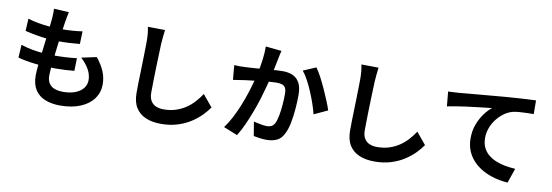

<svg xmlns="http://www.w3.org/2000/svg" viewBox="-61 -1257 5093 1771"><g transform="rotate(10 2485.0 -371.5)"><path d="M469 -801Q463 -774 459 -753Q455 -732 452 -712Q448 -691 442.5 -651.5Q437 -612 430.5 -562.5Q424 -513 417.5 -459.5Q411 -406 405 -355Q399 -304 395.5 -262Q392 -220 392 -195Q392 -133 429.5 -100.5Q467 -68 541 -68Q611 -68 659 -87.5Q707 -107 732 -140Q757 -173 757 -214Q757 -265 730.5 -313.5Q704 -362 654 -408L795 -438Q845 -375 868.5 -318.5Q892 -262 892 -198Q892 -123 849 -64Q806 -5 726.5 28Q647 61 537 61Q459 61 398 37Q337 13 303 -39Q269 -91 269 -174Q269 -205 274 -256.5Q279 -308 286.5 -370.5Q294 -433 302 -497.5Q310 -562 316.5 -620Q323 -678 327 -720Q329 -755 329.5 -773.5Q330 -792 328 -809ZM112 -677Q157 -663 210 -653.5Q263 -644 319 -639.5Q375 -635 425 -635Q484 -635 535 -639Q586 -643 624 -649L620 -530Q575 -526 530 -523Q485 -520 422 -520Q371 -520 316 -525.5Q261 -531 207 -540.5Q153 -550 106 -562ZM91 -429Q145 -411 200.5 -401Q256 -391 310.5 -387.5Q365 -384 415 -384Q461 -384 514.5 -387Q568 -390 616 -396L613 -277Q571 -273 527 -270.5Q483 -268 436 -268Q336 -268 244 -278.5Q152 -289 84 -308Z M1371 -793Q1367 -762 1363.5 -726Q1360 -690 1358 -660Q1357 -619 1354.5 -560.5Q1352 -502 1350.5 -438Q1349 -374 1347.5 -312Q1346 -250 1346 -204Q1346 -154 1364.5 -124.5Q1383 -95 1414 -82.5Q1445 -70 1484 -70Q1546 -70 1597 -86.5Q1648 -103 1690 -131Q1732 -159 1765.5 -196Q1799 -233 1826 -274L1917 -164Q1893 -128 1854 -88Q1815 -48 1761.5 -13Q1708 22 1638 44Q1568 66 1483 66Q1401 66 1340.5 40.5Q1280 15 1246.5 -38.5Q1213 -92 1213 -177Q1213 -218 1214 -270.5Q1215 -323 1217 -380Q1219 -437 1220 -491.5Q1221 -546 1222 -590Q1223 -634 1223 -660Q1223 -696 1220 -730.5Q1217 -765 1210 -795Z M2462 -790Q2457 -771 2452.5 -748.5Q2448 -726 2444 -707Q2440 -685 2434 -657.5Q2428 -630 2422.5 -602.5Q2417 -575 2411 -549Q2401 -506 2386 -449Q2371 -392 2351 -326.5Q2331 -261 2306 -195Q2281 -129 2253 -66.5Q2225 -4 2193 46L2063 -6Q2098 -53 2128.5 -111.5Q2159 -170 2184 -232Q2209 -294 2228.5 -354Q2248 -414 2262 -466Q2276 -518 2284 -555Q2298 -623 2306 -686Q2314 -749 2313 -805ZM2806 -696Q2830 -664 2855.5 -615.5Q2881 -567 2905.5 -513Q2930 -459 2950.5 -409Q2971 -359 2982 -324L2855 -265Q2845 -307 2827.5 -358.5Q2810 -410 2787.5 -463.5Q2765 -517 2739.5 -565Q2714 -613 2687 -645ZM2056 -585Q2083 -583 2109 -583.5Q2135 -584 2163 -585Q2187 -586 2222.5 -588.5Q2258 -591 2297.5 -594Q2337 -597 2377 -600.5Q2417 -604 2451 -606Q2485 -608 2507 -608Q2560 -608 2600.5 -590.5Q2641 -573 2664.5 -531Q2688 -489 2688 -417Q2688 -358 2682.5 -289Q2677 -220 2665 -157Q2653 -94 2631 -50Q2607 2 2565.5 22Q2524 42 2467 42Q2438 42 2405.5 37.5Q2373 33 2347 28L2325 -104Q2345 -99 2368.5 -94Q2392 -89 2413.5 -86Q2435 -83 2448 -83Q2473 -83 2492 -92.5Q2511 -102 2523 -126Q2537 -155 2545.5 -201Q2554 -247 2558.5 -300.5Q2563 -354 2563 -403Q2563 -443 2552 -462Q2541 -481 2519.5 -487.5Q2498 -494 2466 -494Q2444 -494 2404.5 -490.5Q2365 -487 2321 -482.5Q2277 -478 2238.5 -473Q2200 -468 2179 -466Q2158 -462 2124.5 -457.5Q2091 -453 2068 -449Z M3371 -793Q3367 -762 3363.5 -726Q3360 -690 3358 -660Q3357 -619 3354.5 -560.5Q3352 -502 3350.5 -438Q3349 -374 3347.5 -312Q3346 -250 3346 -204Q3346 -154 3364.5 -124.5Q3383 -95 3414 -82.5Q3445 -70 3484 -70Q3546 -70 3597 -86.5Q3648 -103 3690 -131Q3732 -159 3765.5 -196Q3799 -233 3826 -274L3917 -164Q3893 -128 3854 -88Q3815 -48 3761.5 -13Q3708 22 3638 44Q3568 66 3483 66Q3401 66 3340.5 40.5Q3280 15 3246.5 -38.5Q3213 -92 3213 -177Q3213 -218 3214 -270.5Q3215 -323 3217 -380Q3219 -437 3220 -491.5Q3221 -546 3222 -590Q3223 -634 3223 -660Q3223 -696 3220 -730.5Q3217 -765 3210 -795Z M4041 -688Q4071 -689 4098 -690.5Q4125 -692 4140 -693Q4171 -696 4216 -700Q4261 -704 4317.5 -709Q4374 -714 4438 -719.5Q4502 -725 4571 -731Q4623 -735 4675 -738.5Q4727 -742 4773.5 -744.5Q4820 -747 4854 -748L4855 -620Q4828 -620 4793 -619Q4758 -618 4723.5 -615.5Q4689 -613 4662 -607Q4617 -595 4578.5 -566.5Q4540 -538 4511 -499Q4482 -460 4466.5 -415.5Q4451 -371 4451 -326Q4451 -277 4468 -239.5Q4485 -202 4515.5 -175.5Q4546 -149 4587 -131.5Q4628 -114 4675.5 -105Q4723 -96 4774 -93L4727 44Q4664 40 4604.5 24Q4545 8 4493.5 -20Q4442 -48 4403 -88.5Q4364 -129 4342 -181.5Q4320 -234 4320 -299Q4320 -372 4343 -432Q4366 -492 4400 -537.5Q4434 -583 4468 -608Q4440 -605 4400.5 -600.5Q4361 -596 4315.5 -590.5Q4270 -585 4223 -579Q4176 -573 4132.5 -565.5Q4089 -558 4054 -551Z"/></g></svg>

Font: Noto Sans KR
Style: Bold
Weight: 700
Designer: Ryoko NISHIZUKA  (kana, bopomofo & ideographs); Paul D. Hunt (Latin, Greek & Cyrillic); Sandoll Communications , Soo-you
Foundry: Adobe
Version: Version 2.004-H2;hotconv 1.0.118;makeotfexe 2.5.65603